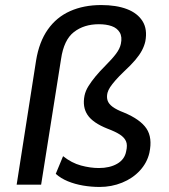

<svg xmlns="http://www.w3.org/2000/svg" viewBox="-20 -732 670 761"><path d="M375 9Q342 9 309.5 3.5Q277 -2 249 -13.5Q221 -25 201 -43L230 -113Q264 -86 301 -76Q338 -66 372 -66Q415 -66 444.5 -83Q474 -100 480 -132Q486 -157 479.5 -172Q473 -187 455.5 -198.5Q438 -210 406 -222Q348 -245 327 -276.5Q306 -308 315 -353Q319 -372 330.5 -390.5Q342 -409 358.5 -429Q375 -449 398 -472Q425 -499 440 -519Q455 -539 459 -558Q465 -586 454.5 -603.5Q444 -621 422.5 -628.5Q401 -636 372 -636Q313 -636 273 -605Q233 -574 222 -498L143 0H46L123 -492Q135 -566 169.5 -615Q204 -664 258 -688Q312 -712 381 -712Q441 -712 483 -696Q525 -680 545 -648Q565 -616 556 -568Q552 -550 542.5 -532Q533 -514 516 -494Q499 -474 472 -449Q452 -430 438 -414Q424 -398 416.5 -386.5Q409 -375 406 -364Q402 -347 406.5 -333.5Q411 -320 426.5 -308.5Q442 -297 471 -286Q536 -259 560.5 -222.5Q585 -186 572 -126Q563 -87 534.5 -56Q506 -25 464 -8Q422 9 375 9Z"/></svg>

Font: Nunito Sans 7pt SemiCondensed Medium
Style: Italic
Weight: 500
Width: 4
Italic angle: -9°
Designer: Vernon Adams
Foundry: Vernon Adams
Version: Version 3.101;gftools[0.9.27]